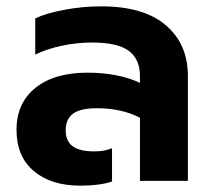

<svg xmlns="http://www.w3.org/2000/svg" viewBox="-20 -570 664 605"><path d="M32 -161Q32 -245 91.5 -293Q151 -341 255 -341Q352 -341 421 -309V-330Q421 -384 385.5 -410Q350 -436 271 -436Q222 -436 175 -426Q128 -416 91 -398V-512Q124 -528 182 -539Q240 -550 299 -550Q433 -550 502.5 -490.5Q572 -431 572 -331V0H421V-199Q363 -229 285 -229Q234 -229 210.5 -212Q187 -195 187 -159Q187 -126 208.5 -109.5Q230 -93 277 -93Q310 -93 333 -103V2Q294 15 233 15Q141 15 86.5 -31Q32 -77 32 -161Z"/></svg>

Font: Prompt SemiBold
Style: Regular
Weight: 600
Designer: Katatrad Team
Foundry: CadsonDemak
Version: Version 1.000